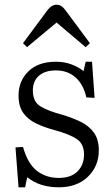

<svg xmlns="http://www.w3.org/2000/svg" viewBox="-20 -784 479 818"><path d="M59 14 46 -156 78 -158Q98 -87 137 -56.5Q176 -26 230 -26Q283 -26 310.5 -54Q338 -82 338 -126Q338 -170 308 -191Q278 -212 208 -231Q167 -242 133 -258.5Q99 -275 79 -303Q59 -331 59 -377Q59 -439 101 -480Q143 -521 218 -521Q255 -521 285 -509.5Q315 -498 336 -481L345 -521H372L383 -367L348 -369Q335 -425 301.5 -454.5Q268 -484 218 -484Q172 -484 146 -461.5Q120 -439 120 -398Q120 -350 153 -330.5Q186 -311 242 -296Q287 -283 323 -265.5Q359 -248 380 -219Q401 -190 401 -144Q401 -76 354.5 -31Q308 14 230 14Q191 14 157 3.5Q123 -7 96 -29L87 14ZM95 -583 78 -600 184 -743Q201 -764 221 -764Q231 -764 240 -759Q249 -754 260 -739L363 -600L345 -583L221 -688Z"/></svg>

Font: Literata 36pt Light
Style: Regular
Weight: 300
Designer: Latin by Veronika Burian and Jose Scaglione. Greek by Irene Vlachou. Cyrillic by Vera Evstafieva.
Foundry: TypeTogether
Version: Version 3.002